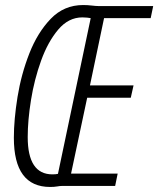

<svg xmlns="http://www.w3.org/2000/svg" viewBox="-20 -738 628 762"><path d="M225 0H437L447 -49H262L326 -350H499L510 -399H337L393 -666H578L588 -714H370Q361 -714 344 -716Q327 -718 310 -718Q234 -718 181.5 -663.5Q129 -609 96.5 -526Q64 -443 49.5 -353Q35 -263 35 -191Q35 4 179 4Q195 4 206.5 2Q218 0 225 0ZM90 -194Q90 -260 103 -341Q116 -422 143 -497Q170 -572 211 -620.5Q252 -669 307 -669Q318 -669 326 -668Q334 -667 340 -666L210 -48Q201 -46 188 -46Q90 -46 90 -194Z"/></svg>

Font: Noto Sans Display Condensed Light
Style: Italic
Weight: 300
Width: 3
Designer: Monotype Design team
Foundry: Monotype Imaging Inc.
Version: 1.000